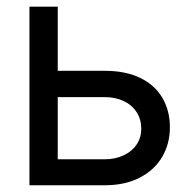

<svg xmlns="http://www.w3.org/2000/svg" viewBox="-20 -550 566 570"><path d="M396 -318.8C367 -332.8 332 -339.8 291 -339.8H137.7V-261.7H291C311.8 -261.7 330.6 -257.8 347.2 -250C363.8 -242.2 376.6 -231.1 385.7 -216.8C394.9 -202.5 399.4 -186.2 399.4 -168C399.4 -150.4 394.9 -134.8 385.7 -121.1C376.6 -107.4 363.8 -96.7 347.2 -88.9C330.6 -81.1 311.8 -77.1 291 -77.1H151.4V-530.3H67.4V0H291C331.4 0 366.2 -7.6 395.5 -22.9C424.8 -38.2 446.9 -58.9 461.9 -85C476.9 -111 484.4 -140 484.4 -171.9C484.4 -205.1 476.9 -234.4 461.9 -259.8C446.9 -285.2 425 -304.9 396 -318.8Z"/></svg>

Font: Pretendard Variable
Style: Regular
Weight: 400
Designer: Base glyphs from Inter by Rasmus Andersson; Hangeul glyphs from Noto Sans CJK(Source Han Sans) by Jang Soo-young and Kan
Foundry: Kil Hyung-jin
Version: Version 1.309;Glyphs 3.2 (3225)